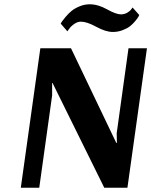

<svg xmlns="http://www.w3.org/2000/svg" viewBox="-20 -875 705 895"><path d="M629 -805Q628 -802 625 -796.5Q622 -791 611 -777.5Q600 -764 587 -753.5Q574 -743 552 -734.5Q530 -726 506 -726Q473 -726 429 -750Q385 -774 357 -774Q341 -774 325.5 -763Q310 -752 302 -740L294 -729L263 -765Q265 -769 269 -775Q273 -781 286 -796.5Q299 -812 313.5 -824Q328 -836 351 -845.5Q374 -855 398 -855Q437 -855 479 -831.5Q521 -808 544 -808Q560 -808 573.5 -816Q587 -824 592 -832L598 -840ZM574 0H466L225 -488H223V-430L163 0H77L168 -650H311L522 -209H525L524 -254L579 -650H665Z"/></svg>

Font: Arsenal
Style: Bold Italic
Weight: 700
Italic angle: -9.10001°
Designer: Andrij Shevchenko
Foundry: Stairsfor
Version: Version 2.001;PS 002.001;hotconv 1.0.88;makeotf.lib2.5.64775